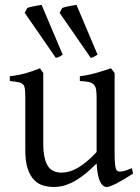

<svg xmlns="http://www.w3.org/2000/svg" viewBox="-20 -747 570 782"><path d="M522 -40Q503.9 -28.3 487.3 -18.3Q470.7 -8.3 456.5 -1Q442.4 6.3 431.6 10.5Q420.9 14.6 415 14.6Q397.9 14.6 387.2 -8.1Q376.5 -30.8 373.5 -81.1Q343.3 -50.8 318.1 -32Q293 -13.2 271.7 -2.9Q250.5 7.3 232.7 11Q214.8 14.6 199.2 14.6Q176.3 14.6 155.3 8.3Q134.3 2 118.2 -14.9Q102.1 -31.7 92.5 -61Q83 -90.3 83 -136.2V-347.2Q83 -370.6 81.5 -383.5Q80.1 -396.5 74 -403.1Q67.9 -409.7 55.2 -412.1Q42.5 -414.6 20 -417V-436.5Q37.6 -438.5 53 -441.4Q68.4 -444.3 82.8 -448.2Q97.2 -452.1 111.8 -457.3Q126.5 -462.4 142.6 -468.8L156.2 -449.7V-163.1Q156.2 -128.9 161.4 -106Q166.5 -83 176 -69.3Q185.5 -55.7 199.5 -49.8Q213.4 -43.9 231 -43.9Q246.6 -43.9 262.9 -48.6Q279.3 -53.2 296.6 -63.2Q314 -73.2 333 -89.1Q352.1 -105 373.5 -127.9V-347.2Q373.5 -369.1 371.3 -382.3Q369.1 -395.5 361.8 -402.8Q354.5 -410.2 341.1 -413.1Q327.6 -416 305.2 -417V-436.5Q340.3 -440.9 372.6 -450.2Q404.8 -459.5 432.1 -468.8L446.8 -449.7V-124Q446.8 -93.8 449 -74.7Q451.2 -55.7 458 -50.8Q463.9 -46.9 478 -49.1Q492.2 -51.3 517.1 -62ZM80.6 -694.8 91.3 -714.8Q96.7 -716.8 104 -718.5Q111.3 -720.2 119.4 -721.9Q127.4 -723.6 135.5 -724.9Q143.6 -726.1 149.4 -727.1L235.4 -524.4Q226.6 -518.6 221.7 -515.9Q216.8 -513.2 207.5 -511.2ZM222.7 -694.8 233.4 -714.8Q238.3 -716.8 245.8 -718.5Q253.4 -720.2 261.5 -721.9Q269.5 -723.6 277.6 -724.9Q285.6 -726.1 291.5 -727.1L377.4 -524.4Q367.7 -518.6 362.8 -515.9Q357.9 -513.2 349.6 -511.2Z"/></svg>

Font: Noto Serif Devanagari
Style: Regular
Weight: 400
Designer: Monotype Design Team
Foundry: Monotype Imaging Inc.
Version: Version 1.01